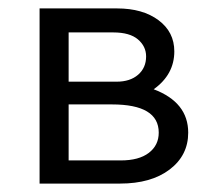

<svg xmlns="http://www.w3.org/2000/svg" viewBox="-20 -436 503 456"><path d="M345 -224Q427 -193 427 -121Q427 -67 383 -33.5Q339 0 265 0H74V-416H258Q319 -416 356.5 -388Q394 -360 394 -314Q394 -259 345 -224ZM249 -359H143V-242H257Q289 -242 308 -258.5Q327 -275 327 -302Q327 -326 307.5 -342.5Q288 -359 249 -359ZM267 -55Q310 -55 333.5 -73Q357 -91 357 -121Q357 -188 246 -188H143V-55Z"/></svg>

Font: EauTest Medium
Style: Italic
Weight: 500
Italic angle: -12°
Designer: Christian Thalmann (Catharsis Fonts)
Version: Version 0.001;PS 000.001;hotconv 1.0.88;makeotf.lib2.5.64775